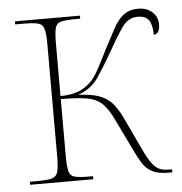

<svg xmlns="http://www.w3.org/2000/svg" viewBox="-44 -585 595 627"><g transform="rotate(-5 253.0 -271.0)"><path d="M30 0V-10H52Q86 -10 101.5 -14Q117 -18 121.5 -34Q126 -50 126 -84V-451Q126 -486 121.5 -502Q117 -518 102 -522Q87 -526 54 -526H27V-536H240V-526H226Q192 -526 177 -522Q162 -518 158 -502Q154 -486 154 -451V-280Q187 -280 211.5 -289Q236 -298 257 -319Q271 -335 285.5 -362.5Q300 -390 318 -426Q335 -457 348.5 -483.5Q362 -510 381.5 -526Q401 -542 432 -542Q459 -542 477 -526Q495 -510 495 -486Q495 -472 491 -463.5Q487 -455 475 -452Q475 -484 464.5 -500Q454 -516 427 -516Q396 -516 375.5 -486.5Q355 -457 327 -407Q302 -363 278.5 -328.5Q255 -294 212 -279Q257 -277 282.5 -267Q308 -257 323.5 -239Q339 -221 353 -192L394 -105Q412 -65 425 -44.5Q438 -24 451.5 -17Q465 -10 484 -10H496V0H483Q450 0 430.5 -10Q411 -20 398.5 -40Q386 -60 372 -90L327 -183Q309 -222 290 -240.5Q271 -259 240 -264.5Q209 -270 154 -270V-85Q154 -50 158 -34Q162 -18 177 -14Q192 -10 224 -10H237V0Z"/></g></svg>

Font: Noto Serif Display SemiCondensed Thin
Style: Regular
Weight: 100
Width: 4
Designer: Monotype Design Team
Foundry: Monotype Imaging Inc.
Version: Version 2.009